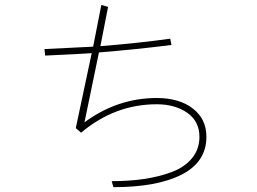

<svg xmlns="http://www.w3.org/2000/svg" viewBox="-20 -733 1040 778"><path d="M380.9 -520.5 322.3 -237.3Q456.1 -335.9 615.2 -335.9Q706.1 -335.9 761.2 -293.5Q816.4 -251 816.4 -178.7Q816.4 -77.1 716.8 -25.9Q617.2 25.4 439.5 25.4L432.6 1Q503.9 1 564 -7.8Q624 -16.6 676.3 -36.1Q728.5 -55.7 758.3 -92.3Q788.1 -128.9 788.1 -178.7Q788.1 -241.2 738.8 -275.9Q689.5 -310.5 615.2 -310.5Q445.3 -310.5 308.6 -195.3L287.1 -213.9L351.6 -517.6Q313.5 -514.6 163.1 -507.8L160.2 -534.2Q326.2 -542 357.4 -543.9L390.6 -712.9L418 -705.1L386.7 -545.9Q543 -558.6 669.9 -576.2L674.8 -550.8Q537.1 -533.2 380.9 -520.5Z"/></svg>

Font: Gothic A1 Thin
Style: Regular
Weight: 250
Designer: HanYang I&C Co.,Ltd.
Foundry: HanYang I&C Co.,Ltd.
Version: Version 2.50